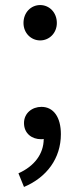

<svg xmlns="http://www.w3.org/2000/svg" viewBox="-20 -550 318 760"><path d="M139 -390C175 -390 205 -419 205 -459C205 -501 175 -530 139 -530C103 -530 73 -501 73 -459C73 -419 103 -390 139 -390ZM75 190C165 152 221 77 221 -19C221 -86 192 -127 144 -127C107 -127 75 -102 75 -63C75 -21 107 1 142 1C146 1 149 1 153 0C153 59 116 108 53 136Z"/></svg>

Font: Noto Sans JP
Style: Regular
Weight: 400
Designer: Ryoko NISHIZUKA  (kana, bopomofo & ideographs); Paul D. Hunt (Latin, Greek & Cyrillic); Sandoll Communications , Soo-you
Foundry: Adobe
Version: Version 2.002;hotconv 1.0.116;makeotfexe 2.5.65601